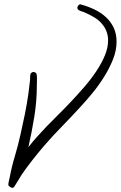

<svg xmlns="http://www.w3.org/2000/svg" viewBox="-20 -820 571 908"><path d="M531.2 -622.1Q531.2 -581.1 514.2 -538.6Q497.1 -496.1 471.7 -455.6Q446.3 -415 416 -378.4Q385.7 -341.8 359.4 -313.5Q317.4 -267.6 274.9 -224.1Q232.4 -180.7 191.4 -133.8Q162.1 -99.6 134.8 -64.9Q107.4 -30.3 82 6.8Q73.2 20.5 64.9 34.7Q56.6 48.8 47.9 62.5Q43.9 68.4 38.1 68.4Q34.2 68.4 26.9 63.5Q19.5 58.6 19.5 54.7Q19.5 46.9 21.5 38.1Q23.4 29.3 25.4 21.5Q35.2 -31.2 50.3 -81.5Q65.4 -131.8 77.1 -184.6Q87.9 -232.4 97.7 -280.3Q107.4 -328.1 114.3 -377Q116.2 -392.6 118.2 -408.7Q120.1 -424.8 122.1 -441.4Q123 -448.2 122.6 -455.1Q122.1 -461.9 124 -468.8Q125 -473.6 129.4 -476.6Q133.8 -479.5 138.7 -479.5Q143.6 -479.5 147.9 -476.6Q152.3 -473.6 153.3 -468.8Q155.3 -457 154.8 -443.8Q154.3 -430.7 154.3 -418.9Q154.3 -342.8 142.6 -270Q130.9 -197.3 114.3 -124Q133.8 -149.4 155.8 -173.8Q177.7 -198.2 200.2 -221.7Q222.7 -245.1 252.9 -274.9Q283.2 -304.7 315.4 -338.9Q347.7 -373 379.4 -409.7Q411.1 -446.3 436 -483.9Q460.9 -521.5 476.1 -558.1Q491.2 -594.7 491.2 -628.9Q491.2 -668.9 467.8 -700.2Q451.2 -722.7 426.8 -737.3Q402.3 -752 377 -762.7Q372.1 -764.6 365.2 -766.6Q358.4 -768.6 353.5 -771.5Q345.7 -776.4 345.7 -783.2Q345.7 -788.1 350.1 -793.9Q354.5 -799.8 360.4 -799.8L362.3 -798.8Q395.5 -790 426.3 -775.4Q457 -760.7 480.5 -739.3Q503.9 -717.8 517.6 -689Q531.2 -660.2 531.2 -622.1Z"/></svg>

Font: Calligraffiti
Style: Regular
Weight: 400
Designer: Dathan Boardman
Foundry: Open Window
Version: Version 1.000